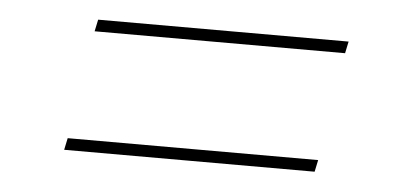

<svg xmlns="http://www.w3.org/2000/svg" viewBox="-30 -493 660 307"><g transform="rotate(5 300.0 -340.0)"><path d="M113 -427 117 -446H519L515 -427ZM81 -234 85 -253H487L483 -234Z"/></g></svg>

Font: Iosevka SS04 Th Ex Obl
Style: Regular
Weight: 100
Width: 7
Italic angle: -9°
Monospace: yes
Designer: Belleve Invis
Foundry: Belleve Invis
Version: Version 19.0.0; ttfautohint (v1.8.4)